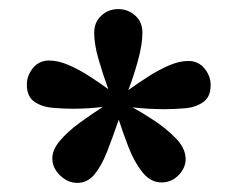

<svg xmlns="http://www.w3.org/2000/svg" viewBox="-20 -828 522 422"><path d="M293 -756Q293 -730 283 -694Q273 -658 262 -630Q283 -645 305.5 -659.5Q328 -674 351 -684Q374 -694 394 -694Q416 -694 429.5 -677.5Q443 -661 443 -641Q443 -615 426.5 -603.5Q410 -592 386.5 -590Q363 -588 342 -588Q325 -588 307 -589Q289 -590 271 -592Q290 -582 317.5 -564Q345 -546 366.5 -524Q388 -502 388 -478Q388 -459 372.5 -443Q357 -427 335 -427Q311 -427 293 -449.5Q275 -472 262.5 -504.5Q250 -537 241 -565Q228 -527 215.5 -495Q203 -463 187.5 -444.5Q172 -426 150 -426Q129 -426 112 -442.5Q95 -459 95 -480Q95 -499 112 -519Q129 -539 155 -558Q181 -577 206 -593Q190 -591 173.5 -590Q157 -589 140 -589Q120 -589 96 -591Q72 -593 55.5 -604.5Q39 -616 39 -642Q39 -662 52.5 -678.5Q66 -695 88 -695Q108 -695 131 -685Q154 -675 176.5 -660.5Q199 -646 218 -632Q206 -665 196.5 -698Q187 -731 187 -756Q187 -779 202.5 -793.5Q218 -808 240 -808Q261 -808 277 -794Q293 -780 293 -756Z"/></svg>

Font: Domine
Style: Regular
Weight: 400
Designer: Pablo Impallari, Rodrigo Fuenzalida, Brenda Gallo
Foundry: Pablo Impallari, Rodrigo Fuenzalida, Brenda Gallo
Version: Version 2.000;September 19, 2022;FontCreator 14.0.0.2877 64-